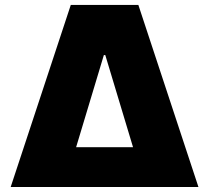

<svg xmlns="http://www.w3.org/2000/svg" viewBox="-20 -747 835 767"><path d="M772.7 0H22.7L262.8 -727.3H532.7ZM511.4 -159.1 400.6 -527H394.9L284.1 -159.1Z"/></svg>

Font: Linik Sans Black
Style: Regular
Weight: 900
Designer: Fonts by Rasmus Andersson / Changes by Cristiano Sobral with parts from Marc Monis
Foundry: rsms
Version: Version 3.020; ttfautohint (v1.6)